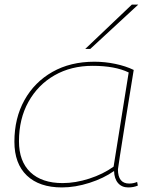

<svg xmlns="http://www.w3.org/2000/svg" viewBox="-20 -810 669 840"><path d="M541 10Q513 10 496.5 -9Q480 -28 479 -62Q434 -30 371.5 -10Q309 10 251 10Q152 10 97.5 -42Q43 -94 43 -190Q43 -293 87 -372Q131 -451 209.5 -495.5Q288 -540 393 -540Q439 -540 484.5 -530.5Q530 -521 565 -504Q544 -376 528.5 -279Q513 -182 504.5 -127Q496 -72 496 -69Q496 -7 545 -7Q564 -7 580 -14L583 2Q564 10 541 10ZM477 -81 543 -493Q483 -522 385 -522Q291 -522 218.5 -480.5Q146 -439 104.5 -364.5Q63 -290 63 -192Q63 -104 113 -56.5Q163 -9 254 -9Q310 -9 370.5 -28.5Q431 -48 477 -81ZM353 -596 557 -790H585L375 -596Z"/></svg>

Font: Georama Extended Thin
Style: Italic
Weight: 100
Width: 7
Italic angle: -9°
Designer: Jean-Baptiste Levee
Foundry: Production Type
Version: Version 1.000